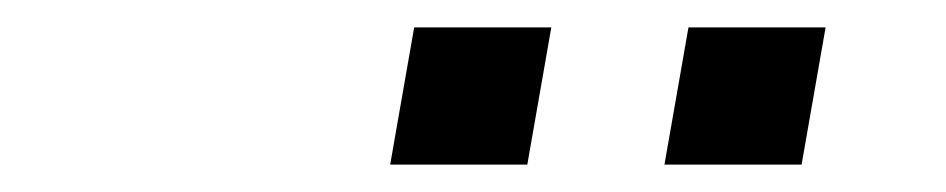

<svg xmlns="http://www.w3.org/2000/svg" viewBox="-20 -770 690 140"><path d="M282 -750H382L364.5 -650H264.5ZM482 -750H582L564.5 -650H464.5Z"/></svg>

Font: B612 Mono
Style: Italic
Weight: 400
Italic angle: -10°
Version: Version 1.005